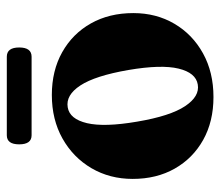

<svg xmlns="http://www.w3.org/2000/svg" viewBox="-61 -561 632 550"><g transform="rotate(-90 255.0 -286.0)"><path d="M258 -453.5Q327.5 -453.5 380.5 -423.8Q433.5 -394 463 -341.5Q492.5 -289 492.5 -220Q492.5 -154.5 462 -102.5Q431.5 -50.5 377.2 -20.5Q323 9.5 252 9.5Q182 9.5 129.2 -20Q76.5 -49.5 47 -101.5Q17.5 -153.5 17.5 -222Q17.5 -287.5 48.2 -340Q79 -392.5 133.2 -423Q187.5 -453.5 258 -453.5ZM288 -35.5Q321.5 -41 333.5 -90.5Q345.5 -140 329.5 -234Q313 -329.5 285.2 -371.8Q257.5 -414 222.5 -408Q189 -402.5 177.2 -352.8Q165.5 -303 181.5 -209.5Q197.5 -114.5 225.8 -72Q254 -29.5 288 -35.5ZM116.5 -547Q116.5 -582.5 142.5 -582.5H367.5Q394 -582.5 394 -547Q394 -511.5 367.5 -511.5H142.5Q116.5 -511.5 116.5 -547Z"/></g></svg>

Font: Fraunces 144pt Soft
Style: Bold
Weight: 700
Version: Version 1.000;[0bf87f6ff]